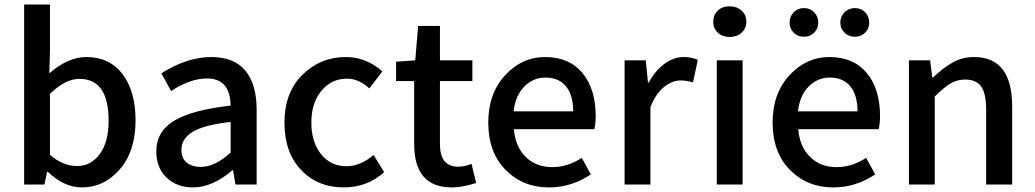

<svg xmlns="http://www.w3.org/2000/svg" viewBox="-20 -817 4580 850"><path d="M342.8 12.7Q263.7 12.7 191.4 -56.6H188.5L176.8 0H86.9V-796.9H201.2V-585.9L198.2 -492.2Q281.2 -564.5 362.3 -564.5Q464.8 -564.5 522.5 -488.8Q580.1 -413.1 580.1 -284.2Q580.1 -147.5 510.3 -67.4Q440.4 12.7 342.8 12.7ZM321.3 -82Q382.8 -82 421.9 -135.3Q460.9 -188.5 460.9 -282.2Q460.9 -467.8 332 -467.8Q268.6 -467.8 201.2 -401.4V-131.8Q257.8 -82 321.3 -82Z M834 12.7Q762.7 12.7 717.3 -30.8Q671.9 -74.2 671.9 -146.5Q671.9 -234.4 750.5 -282.2Q829.1 -330.1 1001 -349.6Q999 -469.7 896.5 -469.7Q823.2 -469.7 737.3 -414.1L694.3 -492.2Q807.6 -564.5 916 -564.5Q1016.6 -564.5 1066.4 -503.9Q1116.2 -443.4 1116.2 -331.1V0H1022.5L1011.7 -63.5H1008.8Q920.9 12.7 834 12.7ZM869.1 -78.1Q931.6 -78.1 1001 -141.6V-277.3Q882.8 -263.7 833 -233.4Q783.2 -203.1 783.2 -154.3Q783.2 -116.2 806.6 -97.2Q830.1 -78.1 869.1 -78.1Z M1502 12.7Q1386.7 12.7 1313 -64.5Q1239.3 -141.6 1239.3 -274.4Q1239.3 -407.2 1318.8 -485.8Q1398.4 -564.5 1511.7 -564.5Q1600.6 -564.5 1672.9 -501L1615.2 -425.8Q1567.4 -468.8 1516.6 -468.8Q1447.3 -468.8 1402.8 -415Q1358.4 -361.3 1358.4 -274.4Q1358.4 -187.5 1401.4 -134.3Q1444.3 -81.1 1513.7 -81.1Q1575.2 -81.1 1633.8 -130.9L1680.7 -54.7Q1605.5 12.7 1502 12.7Z M1980.5 12.7Q1813.5 12.7 1813.5 -179.7V-458H1733.4V-543.9L1818.4 -549.8L1831.1 -702.1H1927.7V-549.8H2071.3V-458H1927.7V-178.7Q1927.7 -79.1 2007.8 -79.1Q2038.1 -79.1 2067.4 -91.8L2087.9 -6.8Q2025.4 12.7 1980.5 12.7Z M2410.2 12.7Q2294.9 12.7 2218.3 -64.9Q2141.6 -142.6 2141.6 -274.4Q2141.6 -403.3 2216.3 -483.9Q2291 -564.5 2392.6 -564.5Q2500 -564.5 2558.6 -493.7Q2617.2 -422.9 2617.2 -302.7Q2617.2 -270.5 2611.3 -245.1H2254.9Q2261.7 -167 2307.6 -122.1Q2353.5 -77.1 2424.8 -77.1Q2493.2 -77.1 2555.7 -118.2L2595.7 -44.9Q2509.8 12.7 2410.2 12.7ZM2253.9 -324.2H2517.6Q2517.6 -395.5 2485.8 -434.6Q2454.1 -473.6 2394.5 -473.6Q2340.8 -473.6 2301.3 -434.1Q2261.7 -394.5 2253.9 -324.2Z M2745.1 0V-549.8H2838.9L2848.6 -451.2H2851.6Q2880.9 -504.9 2921.9 -534.7Q2962.9 -564.5 3006.8 -564.5Q3042 -564.5 3069.3 -551.8L3047.9 -452.1Q3019.5 -460.9 2993.2 -460.9Q2956.1 -460.9 2919.9 -432.1Q2883.8 -403.3 2859.4 -342.8V0Z M3153.3 0V-549.8H3267.6V0ZM3210 -653.3Q3178.7 -653.3 3158.2 -671.9Q3137.7 -690.4 3137.7 -720.7Q3137.7 -751 3157.7 -770Q3177.7 -789.1 3210 -789.1Q3242.2 -789.1 3263.2 -770Q3284.2 -751 3284.2 -720.7Q3284.2 -691.4 3263.2 -672.4Q3242.2 -653.3 3210 -653.3Z M3668.9 12.7Q3553.7 12.7 3477.1 -64.9Q3400.4 -142.6 3400.4 -274.4Q3400.4 -403.3 3475.1 -483.9Q3549.8 -564.5 3651.4 -564.5Q3758.8 -564.5 3817.4 -493.7Q3876 -422.9 3876 -302.7Q3876 -270.5 3870.1 -245.1H3513.7Q3520.5 -167 3566.4 -122.1Q3612.3 -77.1 3683.6 -77.1Q3752 -77.1 3814.5 -118.2L3854.5 -44.9Q3768.6 12.7 3668.9 12.7ZM3512.7 -324.2H3776.4Q3776.4 -395.5 3744.6 -434.6Q3712.9 -473.6 3653.3 -473.6Q3599.6 -473.6 3560.1 -434.1Q3520.5 -394.5 3512.7 -324.2ZM3475.6 -716.8Q3475.6 -744.1 3493.7 -762.7Q3511.7 -781.2 3539.1 -781.2Q3566.4 -781.2 3584.5 -762.7Q3602.5 -744.1 3602.5 -716.8Q3602.5 -690.4 3584.5 -672.4Q3566.4 -654.3 3539.1 -654.3Q3511.7 -654.3 3493.7 -672.4Q3475.6 -690.4 3475.6 -716.8ZM3700.2 -716.8Q3700.2 -744.1 3718.8 -762.7Q3737.3 -781.2 3764.6 -781.2Q3792 -781.2 3810.1 -762.7Q3828.1 -744.1 3828.1 -716.8Q3828.1 -690.4 3810.1 -672.4Q3792 -654.3 3764.6 -654.3Q3737.3 -654.3 3718.8 -672.4Q3700.2 -690.4 3700.2 -716.8Z M4003.9 0V-549.8H4097.7L4107.4 -473.6H4110.4Q4155.3 -516.6 4197.8 -540.5Q4240.2 -564.5 4292 -564.5Q4460.9 -564.5 4460.9 -345.7V0H4345.7V-332Q4345.7 -403.3 4323.7 -434.1Q4301.8 -464.8 4252.9 -464.8Q4216.8 -464.8 4187.5 -447.3Q4158.2 -429.7 4118.2 -389.6V0Z"/></svg>

Font: Gen Shin Gothic Medium
Style: Regular
Weight: 500
Designer: [Source Han Sans]
Ryoko NISHIZUKA  (kana & ideographs); Paul D. Hunt (Latin, Greek & Cyrillic); Wenlong ZHANG  (bopomofo
Version: Version 1.002.20150607